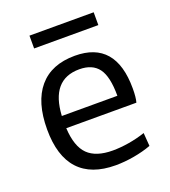

<svg xmlns="http://www.w3.org/2000/svg" viewBox="-133 -810 809 916"><g transform="rotate(-20 272.0 -352.0)"><path d="M122 -713H448V-648H122ZM290 -481Q146 -481 136 -300H418Q418 -398 387 -439.5Q356 -481 290 -481ZM298 9Q174 9 111 -59.5Q48 -128 48 -263Q48 -402 110.5 -475.5Q173 -549 292 -549Q499 -549 499 -308Q499 -262 492 -238H136Q141 -144 182.5 -103Q224 -62 309 -62Q347 -62 390 -69Q433 -76 475 -90L480 -23Q440 -8 391.5 0.5Q343 9 298 9Z"/></g></svg>

Font: EncodeSans
Style: Regular
Weight: 400
Designer: Pablo Impallari, Andres Torresi
Foundry: Pablo Impallari, Andres Torresi
Version: Version 1.000; ttfautohint (v1.4.1)